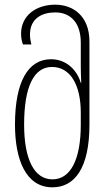

<svg xmlns="http://www.w3.org/2000/svg" viewBox="-20 -790 466 820"><path d="M204 10C299 10 362 -72 362 -258V-612C362 -724 290 -770 216 -770C132 -770 70 -722 70 -646C70 -629 73 -614 78 -600H114C111 -613 108 -626 108 -642C108 -712 160 -737 216 -737C281 -737 325 -693 325 -608V-505C325 -484 326 -462 327 -436H325C311 -486 267 -537 198 -537C100 -537 44 -441 44 -258C44 -109 90 10 204 10ZM204 -24C125 -24 83 -112 83 -258C83 -419 124 -504 202 -504C280 -504 325 -428 325 -309V-257C325 -110 282 -24 204 -24Z"/></svg>

Font: Noto Sans Georgian ExtraCondensed ExtraLight
Style: Regular
Weight: 200
Width: 2
Designer: Monotype Design Team, Akaki Razmadze
Foundry: Google LLC
Version: Version 2.005